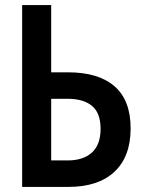

<svg xmlns="http://www.w3.org/2000/svg" viewBox="-20 -734 570 754"><path d="M67 0V-714H181V-450H247Q367 -450 430 -395Q493 -340 493 -230Q493 -119 429.5 -59.5Q366 0 249 0ZM181 -104H246Q307 -104 341 -135Q375 -166 375 -228Q375 -290 341.5 -318Q308 -346 246 -346H181Z"/></svg>

Font: Noto Sans Mono Condensed SemiBold
Style: Regular
Weight: 600
Width: 3
Designer: Monotype Design Team
Foundry: Monotype Imaging Inc.
Version: Version 2.014